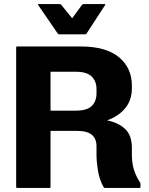

<svg xmlns="http://www.w3.org/2000/svg" viewBox="-20 -930 738 950"><path d="M380 -700Q504.5 -700 568.5 -647Q632.5 -594 632.5 -506V-494Q632.5 -434 599.2 -394.2Q566 -354.5 510 -334.5Q567.5 -322.5 600 -291Q632.5 -259.5 632.5 -198.5V-164Q632.5 -121.5 643.2 -88.8Q654 -56 671 -30.5Q675 -25 675 -20V-5Q675 0 670 0H500Q495 0 492.5 -4.5Q471.5 -41.5 464.5 -86.5Q457.5 -131.5 457.5 -164V-206Q457.5 -243.5 434.5 -263Q411.5 -282.5 360 -282.5H230V-5Q230 0 225 0H65Q60 0 60 -5V-695Q60 -700 65 -700ZM230 -575V-382.5H355Q410 -382.5 433.8 -405.5Q457.5 -428.5 457.5 -468V-490Q457.5 -527.5 433.8 -551.2Q410 -575 355 -575ZM337 -839.5 385 -905Q389 -910 394.5 -910H497Q503.5 -910 500 -905L409 -765Q406 -760 402 -760H272Q268.5 -760 265 -765L169 -905Q165.5 -910 172 -910H274.5Q280 -910 284 -905Z"/></svg>

Font: MFEK Sans
Style: Bold
Weight: 700
Designer: Owen Earl
Foundry: indestructible type*
Version: Version 0.001; ttfautohint (v1.8.4.7-5d5b)